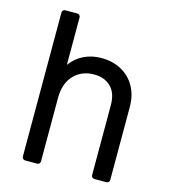

<svg xmlns="http://www.w3.org/2000/svg" viewBox="-113 -850 827 940"><g transform="rotate(15 301.0 -380.5)"><path d="M102 0Q95 0 90.5 -4.5Q86 -9 86 -16V-745Q86 -752 90.5 -756.5Q95 -761 102 -761H162Q169 -761 173.5 -756.5Q178 -752 178 -745V-505Q205 -542 245 -561.5Q285 -581 333 -581Q392 -581 436 -556.5Q480 -532 504.5 -488Q529 -444 529 -385V-16Q529 -9 524.5 -4.5Q520 0 513 0H453Q446 0 441.5 -4.5Q437 -9 437 -16V-370Q437 -431 405 -462.5Q373 -494 320 -494Q257 -494 217.5 -452.5Q178 -411 178 -336V-16Q178 -9 173.5 -4.5Q169 0 162 0Z"/></g></svg>

Font: Miriam Libre Medium
Style: Regular
Weight: 500
Version: Version 2.000